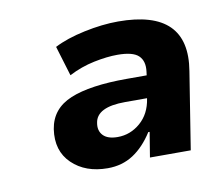

<svg xmlns="http://www.w3.org/2000/svg" viewBox="-47 -769 468 417"><g transform="rotate(-10 187.0 -561.0)"><path d="M160 -406Q111 -406 81.5 -434.5Q52 -463 59 -510Q66 -554 109.5 -572Q153 -590 234 -590H278L279 -598Q282 -621 269.5 -633Q257 -645 223 -645Q200 -645 171 -639Q142 -633 115 -619L95 -685Q122 -699 162 -707.5Q202 -716 237 -716Q393 -716 371 -583L344 -413H254L263 -468H260Q241 -438 216.5 -422Q192 -406 160 -406ZM193 -469Q221 -469 243 -488Q265 -507 270 -540V-541H222Q159 -541 154 -507Q151 -490 161 -479.5Q171 -469 193 -469Z"/></g></svg>

Font: Mulish ExtraBold
Style: Italic
Weight: 800
Italic angle: -9°
Designer: Vernon Adams
Foundry: Vernon Adams
Version: Version 3.603; ttfautohint (v1.8.3)